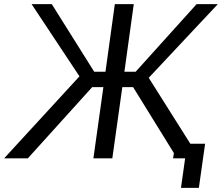

<svg xmlns="http://www.w3.org/2000/svg" viewBox="-87 -761 1067 923"><path d="M362 0H453L501 -342H553L749 -25L745 0H803L783 142H869L899 -70H828L628 -387L960 -741H858L565 -416H511L556 -741H465L420 -416H366L162 -741H65L295 -394L-67 0H47L356 -342H410Z"/></svg>

Font: Cheyenne Sans
Style: Italic
Weight: 400
Italic angle: -8.13011°
Designer: The Public Sans project authors (U.S. Web Design System), Libre Franklin designed by Pablo Impallari and Rodrigo Fuenzal
Foundry: The Cheyenne Sans Project Authors
Version: Version 2.007